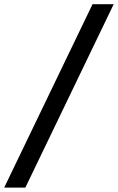

<svg xmlns="http://www.w3.org/2000/svg" viewBox="-48 -753 558 907"><path d="M389.2 -733.3 -28.3 133.3H71.7L489.2 -733.3Z"/></svg>

Font: BoonHome
Style: Bold Oblique
Weight: 700
Italic angle: -12°
Designer: Sungsit Sawaiwan
Foundry: Sungsit Sawaiwan
Version: Version 0.2